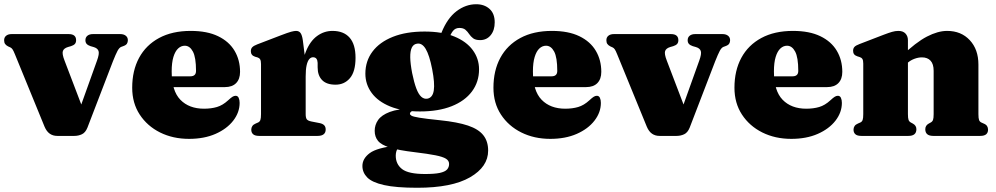

<svg xmlns="http://www.w3.org/2000/svg" viewBox="-20 -642 4707 907"><path d="M331.5 0H250.5Q230 0 215 -10.5Q200 -21 190.5 -43.5L50.5 -385.5Q43.5 -403 39 -409.2Q34.5 -415.5 29 -418L18 -423Q8.5 -428 4 -434.5Q-0.5 -441 -0.5 -452Q-0.5 -465.5 9 -473.2Q18.5 -481 35 -481H304.5Q339.5 -481 339.5 -452Q339.5 -441 333.8 -434.5Q328 -428 315.5 -424L301.5 -420Q281.5 -414 277 -400.8Q272.5 -387.5 285 -355.5L383 -98.5L335.5 -69L438 -355Q450 -387.5 445.5 -401Q441 -414.5 421.5 -420L407.5 -424Q395.5 -428 389.5 -434.5Q383.5 -441 383.5 -452Q383.5 -465.5 393 -473.2Q402.5 -481 419 -481H548Q564.5 -481 574.2 -473.2Q584 -465.5 584 -452Q584 -442.5 579.5 -435.5Q575 -428.5 562 -424L552.5 -420.5Q543.5 -417 535.2 -401.8Q527 -386.5 513.5 -352.5L393 -39Q383.5 -15.5 367 -7.8Q350.5 0 331.5 0Z M1114 -302.5Q1114 -268.5 1095.5 -249.5Q1077 -230.5 1042 -230.5H745.5V-281.5H879Q906 -281.5 906 -307Q906 -371 891.2 -398.5Q876.5 -426 853 -426Q835.5 -426 821.5 -413Q807.5 -400 799.2 -373Q791 -346 791 -304.5Q791 -213 832 -170.8Q873 -128.5 944 -128.5Q977.5 -128.5 1004.8 -136.5Q1032 -144.5 1057.5 -168Q1071.5 -181 1078.8 -185.2Q1086 -189.5 1093 -189.5Q1103 -189.5 1107.5 -179.8Q1112 -170 1112 -156Q1112 -111 1081.8 -72Q1051.5 -33 998 -9.5Q944.5 14 873 14Q797 14 736.2 -16.2Q675.5 -46.5 640 -100.8Q604.5 -155 604.5 -227.5Q604.5 -308.5 637 -368.8Q669.5 -429 731.5 -462.5Q793.5 -496 881 -496Q958.5 -496 1010.2 -471Q1062 -446 1088 -402.2Q1114 -358.5 1114 -302.5Z M1405 -273Q1405 -349 1425 -398.5Q1445 -448 1478 -472Q1511 -496 1550.5 -496Q1603.5 -496 1631.5 -464.2Q1659.5 -432.5 1659.5 -369Q1659.5 -304 1633.2 -273Q1607 -242 1565 -242Q1522.5 -242 1501.5 -263.8Q1480.5 -285.5 1480.5 -324V-345Q1480 -357.5 1474.8 -364.5Q1469.5 -371.5 1458.5 -371.5Q1448.5 -371.5 1440.8 -362.5Q1433 -353.5 1428.5 -333.8Q1424 -314 1424 -280.5ZM1410.5 -452 1424 -346V-103Q1424 -86 1429 -78.8Q1434 -71.5 1451.5 -68L1490 -60.5Q1504.5 -57.5 1511.5 -50.2Q1518.5 -43 1518.5 -30Q1518.5 -15.5 1509 -7.8Q1499.5 0 1480.5 0H1204.5Q1184.5 0 1175.8 -7.8Q1167 -15.5 1167 -29.5Q1167 -39 1172 -46.5Q1177 -54 1188 -58.5L1199.5 -63.5Q1207 -67 1210 -75.2Q1213 -83.5 1213 -103V-339.5Q1213 -355 1208.8 -361.8Q1204.5 -368.5 1196 -371L1185 -374Q1174.5 -377.5 1169.8 -384Q1165 -390.5 1165 -400Q1165 -412 1171.8 -419Q1178.5 -426 1195.5 -432.5L1305 -474.5Q1340 -488 1355 -492Q1370 -496 1378.5 -496Q1392.5 -496 1399.8 -486Q1407 -476 1410.5 -452Z M2058.5 -74Q1990.5 -81 1960.8 -86Q1931 -91 1923.8 -95.5Q1916.5 -100 1916.5 -104.5Q1916.5 -109.5 1920.5 -113.2Q1924.5 -117 1933 -120L1928 -129.5Q1860 -128 1821.2 -113.2Q1782.5 -98.5 1766.2 -75.2Q1750 -52 1750 -24Q1750 4 1765.5 23.2Q1781 42.5 1822 55.2Q1863 68 1939.5 77Q2001.5 84.5 2036.8 91.5Q2072 98.5 2086.8 107.8Q2101.5 117 2101.5 132.5Q2101.5 148 2091.8 158.8Q2082 169.5 2057.5 174.8Q2033 180 1988 180Q1909.5 180 1879.5 156.8Q1849.5 133.5 1849.5 93.5Q1849.5 83.5 1852 74.2Q1854.5 65 1858.5 60.5L1855.5 45.5Q1761.5 55.5 1726.8 81.2Q1692 107 1692 142Q1692 173 1714.8 196.2Q1737.5 219.5 1794 232.2Q1850.5 245 1951 245Q2115 245 2200.5 195.5Q2286 146 2286 69.5Q2286 25.5 2263.2 -3.2Q2240.5 -32 2190.8 -48.8Q2141 -65.5 2058.5 -74ZM2047.5 -444.5 2092.5 -441.5Q2108 -481 2119.5 -495.5Q2131 -510 2150 -510Q2168.5 -510 2178.5 -501.5Q2188.5 -493 2196.2 -481.2Q2204 -469.5 2215.2 -461Q2226.5 -452.5 2248 -452.5Q2279 -452.5 2298 -475.8Q2317 -499 2317 -536.5Q2317 -578 2292.5 -600Q2268 -622 2229.5 -622Q2180 -622 2136.5 -589Q2093 -556 2065.5 -487.5ZM2243 -314.5Q2243 -365 2213.2 -405.5Q2183.5 -446 2126.2 -469.5Q2069 -493 1985.5 -493Q1898.5 -493 1835.8 -468Q1773 -443 1739.5 -398.2Q1706 -353.5 1706 -294Q1706 -243.5 1735.8 -203Q1765.5 -162.5 1823.2 -139Q1881 -115.5 1963.5 -115.5Q2051 -115.5 2113.5 -140.2Q2176 -165 2209.5 -210Q2243 -255 2243 -314.5ZM1949 -435.5Q1973 -440.5 1990.8 -411.2Q2008.5 -382 2021.5 -315.5Q2034.5 -248.5 2029.2 -214.8Q2024 -181 1999.5 -176Q1983.5 -173 1970.2 -184.8Q1957 -196.5 1946.5 -224.5Q1936 -252.5 1927 -296.5Q1918.5 -341 1918 -370.8Q1917.5 -400.5 1925.2 -416.8Q1933 -433 1949 -435.5Z M2820.5 -302.5Q2820.5 -268.5 2802 -249.5Q2783.5 -230.5 2748.5 -230.5H2452V-281.5H2585.5Q2612.5 -281.5 2612.5 -307Q2612.5 -371 2597.8 -398.5Q2583 -426 2559.5 -426Q2542 -426 2528 -413Q2514 -400 2505.8 -373Q2497.5 -346 2497.5 -304.5Q2497.5 -213 2538.5 -170.8Q2579.5 -128.5 2650.5 -128.5Q2684 -128.5 2711.2 -136.5Q2738.5 -144.5 2764 -168Q2778 -181 2785.2 -185.2Q2792.5 -189.5 2799.5 -189.5Q2809.5 -189.5 2814 -179.8Q2818.5 -170 2818.5 -156Q2818.5 -111 2788.2 -72Q2758 -33 2704.5 -9.5Q2651 14 2579.5 14Q2503.5 14 2442.8 -16.2Q2382 -46.5 2346.5 -100.8Q2311 -155 2311 -227.5Q2311 -308.5 2343.5 -368.8Q2376 -429 2438 -462.5Q2500 -496 2587.5 -496Q2665 -496 2716.8 -471Q2768.5 -446 2794.5 -402.2Q2820.5 -358.5 2820.5 -302.5Z M3176.5 0H3095.5Q3075 0 3060 -10.5Q3045 -21 3035.5 -43.5L2895.5 -385.5Q2888.5 -403 2884 -409.2Q2879.5 -415.5 2874 -418L2863 -423Q2853.5 -428 2849 -434.5Q2844.5 -441 2844.5 -452Q2844.5 -465.5 2854 -473.2Q2863.5 -481 2880 -481H3149.5Q3184.5 -481 3184.5 -452Q3184.5 -441 3178.8 -434.5Q3173 -428 3160.5 -424L3146.5 -420Q3126.5 -414 3122 -400.8Q3117.5 -387.5 3130 -355.5L3228 -98.5L3180.5 -69L3283 -355Q3295 -387.5 3290.5 -401Q3286 -414.5 3266.5 -420L3252.5 -424Q3240.5 -428 3234.5 -434.5Q3228.5 -441 3228.5 -452Q3228.5 -465.5 3238 -473.2Q3247.5 -481 3264 -481H3393Q3409.5 -481 3419.2 -473.2Q3429 -465.5 3429 -452Q3429 -442.5 3424.5 -435.5Q3420 -428.5 3407 -424L3397.5 -420.5Q3388.5 -417 3380.2 -401.8Q3372 -386.5 3358.5 -352.5L3238 -39Q3228.5 -15.5 3212 -7.8Q3195.5 0 3176.5 0Z M3959 -302.5Q3959 -268.5 3940.5 -249.5Q3922 -230.5 3887 -230.5H3590.5V-281.5H3724Q3751 -281.5 3751 -307Q3751 -371 3736.2 -398.5Q3721.5 -426 3698 -426Q3680.5 -426 3666.5 -413Q3652.5 -400 3644.2 -373Q3636 -346 3636 -304.5Q3636 -213 3677 -170.8Q3718 -128.5 3789 -128.5Q3822.5 -128.5 3849.8 -136.5Q3877 -144.5 3902.5 -168Q3916.5 -181 3923.8 -185.2Q3931 -189.5 3938 -189.5Q3948 -189.5 3952.5 -179.8Q3957 -170 3957 -156Q3957 -111 3926.8 -72Q3896.5 -33 3843 -9.5Q3789.5 14 3718 14Q3642 14 3581.2 -16.2Q3520.5 -46.5 3485 -100.8Q3449.5 -155 3449.5 -227.5Q3449.5 -308.5 3482 -368.8Q3514.5 -429 3576.5 -462.5Q3638.5 -496 3726 -496Q3803.5 -496 3855.2 -471Q3907 -446 3933 -402.2Q3959 -358.5 3959 -302.5Z M4269 -452V-103Q4269 -83.5 4272 -75.5Q4275 -67.5 4282.5 -63.5L4292.5 -58Q4309 -49 4309 -31.5Q4309 0 4271.5 0H4049Q4029.5 0 4020.8 -7.8Q4012 -15.5 4012 -29.5Q4012 -39 4017 -46.5Q4022 -54 4033 -58.5L4044.5 -63.5Q4052 -67 4055 -75.2Q4058 -83.5 4058 -103V-341.5Q4058 -357 4053.8 -363.5Q4049.5 -370 4041 -372.5L4030 -376Q4019.5 -379.5 4014.8 -385.8Q4010 -392 4010 -402Q4010 -413.5 4016.5 -420.5Q4023 -427.5 4040.5 -434L4153.5 -477.5Q4178.5 -487 4194 -491.5Q4209.5 -496 4224 -496Q4246 -496 4257.5 -483.5Q4269 -471 4269 -452ZM4251 -330 4221.5 -361.5 4237 -375.5Q4307 -442.5 4358.8 -469.2Q4410.5 -496 4454 -496Q4520.5 -496 4561.2 -452.2Q4602 -408.5 4602 -337V-103Q4602 -83.5 4605 -75.2Q4608 -67 4615.5 -63.5L4626.5 -58.5Q4638 -54 4642.8 -46.5Q4647.5 -39 4647.5 -29.5Q4647.5 -15.5 4638.8 -7.8Q4630 0 4610.5 0H4388.5Q4351 0 4351 -31.5Q4351 -49 4367 -58L4377 -63.5Q4384.5 -67.5 4387.5 -75.5Q4390.5 -83.5 4390.5 -103V-307.5Q4390.5 -339.5 4376 -355.2Q4361.5 -371 4335 -371Q4318.5 -371 4300.5 -364.5Q4282.5 -358 4268.5 -346Z"/></svg>

Font: Fraunces Black
Style: Regular
Weight: 900
Version: Version 1.000;[b76b70a41]